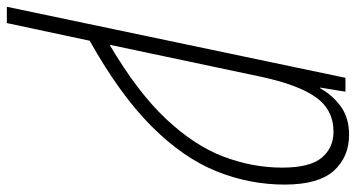

<svg xmlns="http://www.w3.org/2000/svg" viewBox="-298 -512 1004 541"><g transform="rotate(90 203.5 -242.0)"><path d="M-47.4 240.2 152.8 -713.9H191.9L180.2 -642.6H182.1Q203.1 -679.7 235.1 -701.9Q267.1 -724.1 313 -724.1Q376 -724.1 414.8 -680.9Q453.6 -637.7 453.6 -542.5Q453.6 -443.4 416 -350.1Q378.4 -256.8 289.8 -168Q201.2 -79.1 48.3 6.8L-1.5 240.2ZM59.6 -49.3Q192.9 -127.9 268.1 -207.8Q343.3 -287.6 374.5 -369.6Q405.8 -451.7 405.8 -535.6Q405.8 -613.8 377.9 -647Q350.1 -680.2 304.7 -680.2Q242.7 -680.2 207.3 -630.1Q171.9 -580.1 149.4 -474.1Z"/></g></svg>

Font: Open Sans Condensed Light
Style: Italic
Weight: 300
Width: 3
Italic angle: -12°
Designer: Monotype Design Team
Foundry: Monotype Imaging Inc.
Version: Version 3.000; ttfautohint (v1.8.4)